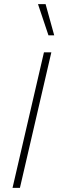

<svg xmlns="http://www.w3.org/2000/svg" viewBox="-20 -915 284 935"><path d="M230 -660 77 0H41L194 -660ZM202 -895 244 -743H216L165 -895Z"/></svg>

Font: Kantumruy Pro ExtraLight
Style: Italic
Weight: 250
Italic angle: -13°
Version: Version 1.002